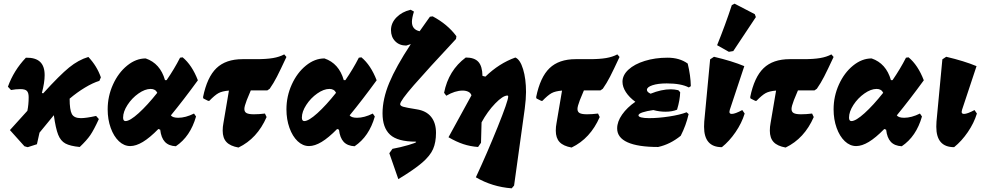

<svg xmlns="http://www.w3.org/2000/svg" viewBox="-20 -793 5360 1045"><path d="M521 -353Q485 -342 442 -316Q399 -290 359 -256Q359 -195 371 -172.5Q383 -150 420 -150Q449 -150 503 -162L518 -145Q491 -86 471.5 -57.5Q452 -29 414 7Q362 2 336 -12Q310 -26 296.5 -60Q283 -94 273 -166L195 -71L181 -8L131 8V7L130 8L113 3L34 -85L129 -190Q136 -224 136 -264Q136 -288 126.5 -298Q117 -308 91 -308Q66 -308 40 -303L23 -321Q55 -410 121 -479Q173 -480 198 -456.5Q223 -433 223 -384Q223 -344 208 -287L215 -285Q305 -384 356 -425.5Q407 -467 461 -483Q508 -433 529 -372Z M950 -152Q990 -152 1036 -175L1047 -159Q1016 -50 937 3Q898 1 877.5 -21Q857 -43 852 -87L842 -91Q795 -43 757.5 -20.5Q720 2 689 2Q655 2 627 -24.5Q599 -51 582.5 -97Q566 -143 566 -198Q566 -269 595 -333Q624 -397 672 -436Q720 -475 773 -475Q852 -448 878 -357H887Q929 -418 960 -479L974 -481Q1025 -439 1057 -356Q979 -249 910 -165Q920 -152 950 -152ZM836 -288Q826 -309 800 -309Q769 -309 733.5 -284Q698 -259 674 -222Q650 -185 650 -153Q650 -134 663 -134Q687 -134 734.5 -177Q782 -220 836 -288Z M1539 -483Q1506 -412 1487.5 -376Q1469 -340 1448 -310L1435 -301H1345L1323 -248Q1310 -214 1310 -200Q1310 -184 1322 -177.5Q1334 -171 1362 -171Q1390 -171 1422 -175L1431 -156Q1380 -39 1278 10Q1233 2 1212.5 -20Q1192 -42 1192 -82Q1192 -103 1196 -123L1226 -300Q1189 -297 1169 -286Q1149 -275 1119 -244H1113L1087 -257L1085 -264Q1107 -373 1158 -422Q1209 -471 1300 -471H1376Q1430 -471 1465.5 -477Q1501 -483 1527 -497Z M1923 -152Q1963 -152 2009 -175L2020 -159Q1989 -50 1910 3Q1871 1 1850.5 -21Q1830 -43 1825 -87L1815 -91Q1768 -43 1730.5 -20.5Q1693 2 1662 2Q1628 2 1600 -24.5Q1572 -51 1555.5 -97Q1539 -143 1539 -198Q1539 -269 1568 -333Q1597 -397 1645 -436Q1693 -475 1746 -475Q1825 -448 1851 -357H1860Q1902 -418 1933 -479L1947 -481Q1998 -439 2030 -356Q1952 -249 1883 -165Q1893 -152 1923 -152ZM1809 -288Q1799 -309 1773 -309Q1742 -309 1706.5 -284Q1671 -259 1647 -222Q1623 -185 1623 -153Q1623 -134 1636 -134Q1660 -134 1707.5 -177Q1755 -220 1809 -288Z M2462 -581Q2307 -415 2232.5 -329.5Q2158 -244 2158 -226Q2158 -217 2174.5 -212Q2191 -207 2248 -198Q2300 -190 2326.5 -157Q2353 -124 2353 -70Q2353 -18 2337 18.5Q2321 55 2277.5 92.5Q2234 130 2148 182L2099 41L2116 17Q2160 9 2202.5 -3.5Q2245 -16 2245 -20Q2245 -22 2243 -22Q2144 -22 2103 -60Q2062 -98 2062 -176Q2062 -254 2098.5 -342Q2135 -430 2216 -553L2191 -545Q2154 -545 2131 -568.5Q2108 -592 2108 -629Q2108 -668 2138 -698.5Q2168 -729 2215 -740L2233 -730Q2222 -695 2222 -674Q2222 -632 2264 -623Q2290 -661 2305 -681L2320 -702L2335 -704Q2416 -661 2464 -596Z M2843 -292Q2843 -255 2836 -201L2778 217L2765 232Q2659 224 2570 172Q2631 41 2688.5 -101.5Q2746 -244 2746 -268Q2746 -273 2742 -273Q2717 -273 2675 -229.5Q2633 -186 2601 -127L2598 -16L2582 7Q2540 4 2502 -8.5Q2464 -21 2421 -46L2546 -274Q2542 -287 2529 -293.5Q2516 -300 2498 -300Q2457 -300 2409 -272L2397 -288Q2421 -410 2515 -480Q2562 -480 2583.5 -456.5Q2605 -433 2606 -380L2622 -376Q2696 -448 2785 -480Q2811 -469 2827 -416.5Q2843 -364 2843 -292Z M3352 -483Q3319 -412 3300.5 -376Q3282 -340 3261 -310L3248 -301H3158L3136 -248Q3123 -214 3123 -200Q3123 -184 3135 -177.5Q3147 -171 3175 -171Q3203 -171 3235 -175L3244 -156Q3193 -39 3091 10Q3046 2 3025.5 -20Q3005 -42 3005 -82Q3005 -103 3009 -123L3039 -300Q3002 -297 2982 -286Q2962 -275 2932 -244H2926L2900 -257L2898 -264Q2920 -373 2971 -422Q3022 -471 3113 -471H3189Q3243 -471 3278.5 -477Q3314 -483 3340 -497Z M3501 -304Q3501 -292 3521 -283Q3580 -307 3631 -307Q3650 -307 3672 -302L3682 -291Q3681 -249 3665 -196Q3639 -185 3602 -185Q3569 -185 3536 -194Q3500 -189 3477.5 -181.5Q3455 -174 3455 -165Q3455 -158 3470 -154Q3485 -150 3513 -150Q3563 -150 3622 -159Q3681 -168 3717 -182L3728 -172Q3714 -111 3685 -54Q3627 -7 3562 7Q3452 7 3395.5 -18.5Q3339 -44 3339 -94Q3339 -131 3366 -169.5Q3393 -208 3438 -239Q3405 -263 3386.5 -291.5Q3368 -320 3368 -348Q3368 -384 3400.5 -414Q3433 -444 3489.5 -461.5Q3546 -479 3613 -479Q3679 -479 3723 -447Q3739 -381 3740 -324L3729 -317Q3687 -339 3609 -339Q3561 -339 3531 -329Q3501 -319 3501 -304Z M3812 -103Q3812 -121 3813 -131L3845 -470L3866 -484Q3964 -461 4031 -433L3952 -195Q3950 -187 3950 -184Q3950 -173 3963 -173Q3981 -173 4020 -194L4033 -175Q4017 -123 3983.5 -74Q3950 -25 3909 8Q3812 8 3812 -103ZM3971 -515 3947 -511 3883 -547Q3928 -658 3963 -765L3978 -773L4088 -716L4094 -700Z M4517 -483Q4484 -412 4465.5 -376Q4447 -340 4426 -310L4413 -301H4323L4301 -248Q4288 -214 4288 -200Q4288 -184 4300 -177.5Q4312 -171 4340 -171Q4368 -171 4400 -175L4409 -156Q4358 -39 4256 10Q4211 2 4190.5 -20Q4170 -42 4170 -82Q4170 -103 4174 -123L4204 -300Q4167 -297 4147 -286Q4127 -275 4097 -244H4091L4065 -257L4063 -264Q4085 -373 4136 -422Q4187 -471 4278 -471H4354Q4408 -471 4443.5 -477Q4479 -483 4505 -497Z M4901 -152Q4941 -152 4987 -175L4998 -159Q4967 -50 4888 3Q4849 1 4828.5 -21Q4808 -43 4803 -87L4793 -91Q4746 -43 4708.5 -20.5Q4671 2 4640 2Q4606 2 4578 -24.5Q4550 -51 4533.5 -97Q4517 -143 4517 -198Q4517 -269 4546 -333Q4575 -397 4623 -436Q4671 -475 4724 -475Q4803 -448 4829 -357H4838Q4880 -418 4911 -479L4925 -481Q4976 -439 5008 -356Q4930 -249 4861 -165Q4871 -152 4901 -152ZM4787 -288Q4777 -309 4751 -309Q4720 -309 4684.5 -284Q4649 -259 4625 -222Q4601 -185 4601 -153Q4601 -134 4614 -134Q4638 -134 4685.5 -177Q4733 -220 4787 -288Z M5076 -103Q5076 -121 5077 -131L5109 -470L5130 -484Q5228 -461 5295 -433L5216 -195Q5214 -187 5214 -184Q5214 -173 5227 -173Q5245 -173 5284 -194L5297 -175Q5281 -123 5247.5 -74Q5214 -25 5173 8Q5076 8 5076 -103Z"/></svg>

Font: Alegreya Black
Style: Italic
Weight: 900
Italic angle: -7°
Designer: Juan Pablo del Peral
Foundry: Huerta Tipografica
Version: Version 2.007; ttfautohint (v1.6)